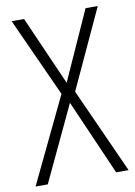

<svg xmlns="http://www.w3.org/2000/svg" viewBox="-82 -768 578 821"><g transform="rotate(-10 207.0 -357.0)"><path d="M409 0 242 -370 401 -714H348L213 -414L81 -714H27L183 -371L5 0H58L212 -327L355 0Z"/></g></svg>

Font: Noto Sans Armenian Condensed ExtraLight
Style: Regular
Weight: 200
Width: 3
Designer: Monotype Design Team
Foundry: Monotype Imaging Inc.
Version: Version 2.008